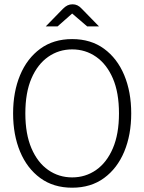

<svg xmlns="http://www.w3.org/2000/svg" viewBox="-20 -862 672 894"><path d="M316 12Q229 12 167.5 -33Q106 -78 73.5 -156Q41 -234 41 -334Q41 -434 73.5 -512Q106 -590 167.5 -635Q229 -680 316 -680Q403 -680 464.5 -635Q526 -590 558.5 -512Q591 -434 591 -334Q591 -234 558.5 -156Q526 -78 464.5 -33Q403 12 316 12ZM316 -36Q378 -36 427.5 -70.5Q477 -105 505.5 -171.5Q534 -238 534 -334Q534 -431 505.5 -497Q477 -563 427.5 -597.5Q378 -632 316 -632Q254 -632 204.5 -597.5Q155 -563 126.5 -497Q98 -431 98 -334Q98 -238 126.5 -171.5Q155 -105 204.5 -70.5Q254 -36 316 -36ZM193 -739 273 -821Q284 -832 294.5 -837Q305 -842 318 -842Q330 -842 340.5 -837Q351 -832 361 -821L441 -739H386L316 -799L248 -739Z"/></svg>

Font: Atkinson Hyperlegible Mono ExtraLight
Style: Regular
Weight: 200
Monospace: yes
Designer: Elliott Scott, Megan Eiswerth, Linus Boman, Theodore Petrosky, Letters from Sweden
Foundry: Applied Design Works, Letters from Sweden
Version: Version 2.001